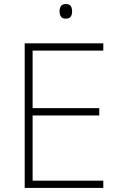

<svg xmlns="http://www.w3.org/2000/svg" viewBox="-20 -928 591 948"><path d="M490 0H102V-714H490V-678H141V-394H470V-358H141V-36H490ZM304 -908Q323 -908 329.5 -898Q336 -888 336 -872Q336 -856 329.5 -846Q323 -836 304 -836Q288 -836 281 -846Q274 -856 274 -872Q274 -888 281 -898Q288 -908 304 -908Z"/></svg>

Font: Noto Sans Lao UI ExtLt
Style: Regular
Weight: 200
Designer: Monotype Design Team
Foundry: Monotype Imaging Inc.
Version: Version 2.000; ttfautohint (v1.8.4.7-5d5b)